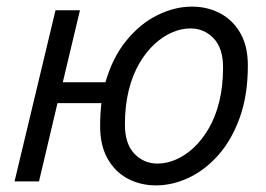

<svg xmlns="http://www.w3.org/2000/svg" viewBox="-20 -549 806 581"><path d="M452 12Q405 12 366.5 -8.5Q328 -29 305.5 -69Q283 -109 283 -167Q283 -186 284 -203.5Q285 -221 287 -237H154L98 0H24L148 -518H222L170 -300H299Q321 -376 363 -427Q405 -478 457 -503.5Q509 -529 561 -529Q608 -529 646.5 -508.5Q685 -488 707.5 -448.5Q730 -409 730 -351Q730 -261 705.5 -193Q681 -125 640.5 -79.5Q600 -34 551 -11Q502 12 452 12ZM457 -54Q484 -54 512 -66Q540 -78 565.5 -101.5Q591 -125 611.5 -160Q632 -195 643.5 -241.5Q655 -288 655 -345Q655 -403 626.5 -433Q598 -463 556 -463Q529 -463 501 -451Q473 -439 447.5 -415.5Q422 -392 401.5 -357Q381 -322 369.5 -275.5Q358 -229 358 -172Q358 -114 386.5 -84Q415 -54 457 -54Z"/></svg>

Font: Ubuntu Sans
Style: Italic
Weight: 400
Italic angle: -13.5°
Designer: Dalton Maag Ltd
Foundry: Dalton Maag Ltd
Version: Version 1.006